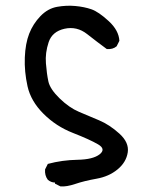

<svg xmlns="http://www.w3.org/2000/svg" viewBox="-20 -537 540 684"><path d="M195.3 127 175.8 117.2V113.3Q162.1 113.3 150.4 103.5Q138.7 87.9 140.6 66.4L150.4 46.9Q201.2 33.2 256.3 32.2Q311.5 31.2 335 12.7Q358.4 -5.9 329.1 -22.9Q299.8 -40 239.7 -63.5Q179.7 -86.9 134.8 -131.8Q89.8 -176.8 78.1 -229.5Q66.4 -282.2 68.4 -332Q70.3 -381.8 84 -417Q97.7 -452.1 124 -479.5Q150.4 -506.8 183.6 -512.7Q216.8 -518.6 248.5 -515.6Q280.3 -512.7 305.7 -503.9Q331.1 -495.1 367.2 -461.9Q403.3 -428.7 405.3 -391.6L395.5 -372.1Q381.8 -360.4 360.4 -362.3Q327.1 -386.7 290.5 -415.5Q253.9 -444.3 210 -434.6Q166 -424.8 153.3 -386.7Q140.6 -348.6 143.6 -311.5Q146.5 -274.4 152.3 -247.1Q158.2 -219.7 192.4 -186.5Q226.6 -153.3 261.2 -138.7Q295.9 -124 333 -108.4Q370.1 -92.8 405.3 -61Q440.4 -29.3 435.1 5.9Q429.7 41 398.9 66.4Q368.2 91.8 324.2 99.6Q280.3 107.4 248.5 118.2Q216.8 128.9 195.3 127Z"/></svg>

Font: JasonHandwriting4
Style: Regular
Weight: 400
Version: Version 1.01.21